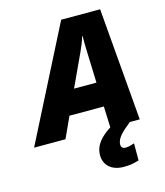

<svg xmlns="http://www.w3.org/2000/svg" viewBox="-196 -817 1011 1176"><g transform="rotate(-15 309.0 -229.0)"><path d="M319 151C319 209 362 256 441 256C483 256 509 250 539 241V133C518 140 502 145 481 145C464 145 455 133 455 120C455 76 496 43 548 0H611L551 -714H304L-59 0H140L201 -133H419L424 0H425C363 40 319 84 319 151ZM271 -286 368 -495C382 -525 393 -553 402 -583H405C404 -555 405 -523 406 -491L413 -286Z"/></g></svg>

Font: Noto Sans UI Black
Style: Italic
Weight: 900
Italic angle: -372°
Designer: Monotype Design Team
Foundry: Monotype Imaging Inc.
Version: Version 1.901